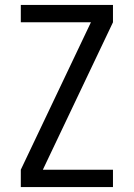

<svg xmlns="http://www.w3.org/2000/svg" viewBox="-20 -755 540 775"><path d="M64 0V-70L347 -665H64V-735H436V-665L153 -70H436V0Z"/></svg>

Font: Iosevka SS04
Style: Regular
Weight: 400
Monospace: yes
Designer: Belleve Invis
Foundry: Belleve Invis
Version: Version 19.0.0; ttfautohint (v1.8.4)